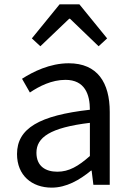

<svg xmlns="http://www.w3.org/2000/svg" viewBox="-20 -847 604 880"><path d="M126 -671 165 -635 297 -761H301L432 -635L471 -671L344 -827H253ZM217 13C284 13 345 -22 397 -65H400L408 0H483V-334C483 -468 427 -557 295 -557C208 -557 131 -518 81 -486L117 -423C160 -452 217 -481 280 -481C369 -481 392 -414 392 -344C161 -318 58 -259 58 -141C58 -43 126 13 217 13ZM243 -60C189 -60 147 -85 147 -147C147 -217 209 -262 392 -284V-132C339 -85 296 -60 243 -60Z"/></svg>

Font: Noto Sans JP
Style: Regular
Weight: 400
Designer: Ryoko NISHIZUKA  (kana, bopomofo & ideographs); Paul D. Hunt (Latin, Greek & Cyrillic); Sandoll Communications , Soo-you
Foundry: Adobe
Version: Version 2.002;hotconv 1.0.116;makeotfexe 2.5.65601